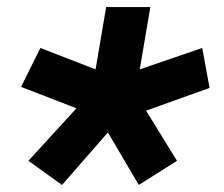

<svg xmlns="http://www.w3.org/2000/svg" viewBox="-20 -568 640 548"><path d="M288 -190 376.1 -40.1 485.1 -109 397 -252.1 578.1 -317.1 557.2 -431.1 378.9 -370 409.1 -547.9H283L252.8 -370L95.2 -431.1L40.1 -320L198.2 -258.9L61.1 -109L157 -40.1Z"/></svg>

Font: Margiela Mono Italic Bold It
Style: Regular
Weight: 700
Designer: Mike Abbink, Paul van der Laan, Pieter van Rosmalen
Foundry: Bold Monday
Version: Version 2.003 2021